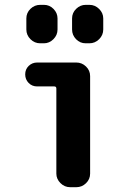

<svg xmlns="http://www.w3.org/2000/svg" viewBox="-20 -780 540 800"><path d="M297.9 -519.5Q321.3 -519.5 338.4 -502.9Q355.5 -486.3 355.5 -462.9V-56.6Q355.5 -33.2 338.4 -16.6Q321.3 0 297.9 0H272.5Q249 0 231.9 -17.1Q214.8 -34.2 214.8 -56.6V-411.1Q214.8 -419.9 206.1 -419.9H134.8Q113.3 -419.9 99.1 -434.6Q85 -449.2 85 -470.2Q85 -491.2 99.6 -505.4Q114.3 -519.5 134.8 -519.5ZM352.5 -759.8Q376 -759.8 393.1 -742.7Q410.2 -725.6 410.2 -703.1V-657.2Q410.2 -633.8 393.1 -616.7Q376 -599.6 352.5 -599.6H336.9Q313.5 -599.6 296.9 -616.7Q280.3 -633.8 280.3 -657.2V-703.1Q280.3 -726.6 297.4 -743.2Q314.5 -759.8 336.9 -759.8ZM147.5 -599.6Q124 -599.6 106.9 -616.7Q89.8 -633.8 89.8 -657.2V-703.1Q89.8 -726.6 106.9 -743.2Q124 -759.8 147.5 -759.8H163.1Q186.5 -759.8 203.1 -742.7Q219.7 -725.6 219.7 -703.1V-657.2Q219.7 -633.8 202.6 -616.7Q185.5 -599.6 163.1 -599.6Z"/></svg>

Font: Rounded Mgen+ 1mn bold
Style: Bold
Weight: 700
Designer: [Source Han Sans]
Ryoko NISHIZUKA  (kana & ideographs); Paul D. Hunt (Latin, Greek & Cyrillic); Wenlong ZHANG  (bopomofo
Version: Version 1.059.20150602